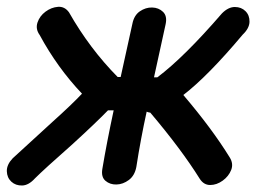

<svg xmlns="http://www.w3.org/2000/svg" viewBox="-48 -553 768 576"><path d="M551 -17Q563 2 582.5 2Q602 2 620 -11Q638 -24 645.5 -43Q653 -62 641 -81Q588 -167 502 -268Q576 -325 680 -449Q700 -468 700.5 -487.5Q701 -507 688.5 -519.5Q676 -532 656.5 -532Q637 -532 618 -513Q504 -381 424 -321H414Q443 -453 449 -481Q454 -505 441 -517.5Q428 -530 408.5 -530.5Q389 -531 371.5 -519Q354 -507 349 -481Q343 -454 314 -322H305Q221 -407 159 -516Q146 -534 126 -532.5Q106 -531 88.5 -518Q71 -505 64.5 -485.5Q58 -466 71 -448Q124 -350 198 -272Q168 -240 109 -187Q18 -104 -10 -78Q-28 -59 -27.5 -39.5Q-27 -20 -14 -8Q-1 4 18.5 3.5Q38 3 57 -18Q84 -45 169 -120Q238 -183 276 -222H293Q272 -124 259 -46Q255 -22 268.5 -10.5Q282 1 301.5 0.5Q321 0 338.5 -13Q356 -26 361 -52Q374 -136 392 -218Q396 -216 403 -215Q496 -105 551 -17Z"/></svg>

Font: Balsamiq Sans
Style: Italic
Weight: 400
Italic angle: -12°
Designer: Michael Angeles
Foundry: Balsamiq SRL
Version: Version 1.020; ttfautohint (v1.8.4.7-5d5b);gftools[0.9.26]